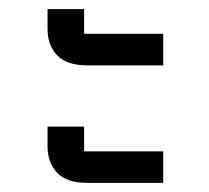

<svg xmlns="http://www.w3.org/2000/svg" viewBox="-20 -500 457 420"><path d="M171 -100Q126 -100 105 -122Q84 -144 84 -180V-223H164V-169H337V-100ZM171 -357Q126 -357 105 -379Q84 -401 84 -437V-480H164V-426H337V-357Z"/></svg>

Font: IBM Plex Sans Thai
Style: Regular
Weight: 400
Designer: Mike Abbink, Paul van der Laan, Pieter van Rosmalen, Ben Mitchell, Mark Frömberg
Foundry: Bold Monday
Version: Version 1.2